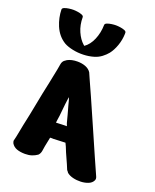

<svg xmlns="http://www.w3.org/2000/svg" viewBox="-161 -941 866 1070"><g transform="rotate(20 272.5 -406.0)"><path d="M338 -849Q349 -849 363.5 -847Q378 -845 389.5 -840.5Q401 -836 401 -828V-820Q400 -785 388 -751Q376 -717 358 -694Q345 -678 326.5 -664Q308 -650 285 -643Q255 -634 222 -633Q189 -632 158.5 -638.5Q128 -645 108 -656Q86 -669 69.5 -688.5Q53 -708 42 -734Q23 -780 22 -828Q22 -836 33.5 -840.5Q45 -845 59.5 -847Q74 -849 85 -849Q96 -849 110.5 -847Q125 -845 136.5 -840.5Q148 -836 148 -828Q148 -782 164.5 -744.5Q181 -707 206 -685Q209 -683 211 -681Q240 -701 257 -741Q274 -781 275 -828Q275 -836 286.5 -840.5Q298 -845 312.5 -847Q327 -849 338 -849ZM226 -135Q221 -135 216.5 -135.5Q212 -136 207 -135Q204 -121 201.5 -108Q199 -95 196 -81Q194 -65 191 -49.5Q188 -34 178 -24Q164 -14 146.5 -8Q129 -2 106 -2Q78 -2 57 -9.5Q36 -17 25 -36Q24 -39 22.5 -44.5Q21 -50 22 -51Q28 -74 32.5 -99Q37 -124 42 -148Q57 -216 70 -285Q83 -354 98 -422Q103 -443 106.5 -464Q110 -485 115 -506Q118 -521 120.5 -537.5Q123 -554 133 -563Q141 -568 147 -573Q171 -586 206 -586Q233 -586 254.5 -577.5Q276 -569 287 -552Q292 -542 296.5 -530.5Q301 -519 306 -509L342 -429Q359 -390 376.5 -350.5Q394 -311 411 -272Q428 -234 444.5 -195.5Q461 -157 478 -119L494 -83Q501 -67 508 -51.5Q515 -36 522 -20Q528 -7 523 3Q515 20 495 28Q475 36 451 37Q427 38 404.5 32.5Q382 27 368 15Q366 12 363.5 8.5Q361 5 358 2Q346 -28 332 -58Q318 -88 306 -119L297 -138Q279 -137 261 -136.5Q243 -136 226 -135ZM228 -383Q226 -374 225 -361.5Q224 -349 222 -338Q220 -323 218.5 -304Q217 -285 215 -269L211 -241Q210 -229 209 -225Q220 -225 234 -226Q248 -227 260 -227H273Q271 -231 267 -243Q261 -265 254.5 -290.5Q248 -316 241 -339Q238 -350 235 -362.5Q232 -375 228 -383Z"/></g></svg>

Font: Nerko One
Style: Regular
Weight: 400
Designer: Nermin Kahrimanovic
Foundry: Nermin Kahrimanovic
Version: Version 1.101